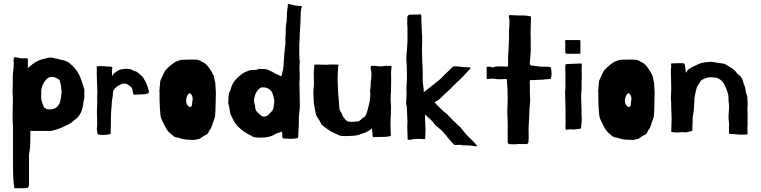

<svg xmlns="http://www.w3.org/2000/svg" viewBox="-20 -686 3988 1006"><path d="M126 -328Q126 -330 129 -333Q130 -334 132 -334Q152 -353 172 -363.5Q192 -374 216 -379Q245 -390 273 -379Q284 -379 290 -375.5Q296 -372 306 -372Q330 -367 346 -354Q362 -341 377 -322Q396 -297 404 -272Q412 -247 422 -218V-173Q417 -153 415.5 -138Q414 -123 409 -109Q404 -94 394.5 -80.5Q385 -67 370 -57Q349 -36 319 -25Q299 -15 283 -9.5Q267 -4 248 0H139V27Q139 51 138 75Q137 99 132 124V281Q132 300 112 300H55Q50 265 49 233.5Q48 202 48 168V-25Q46 -49 46 -70.5Q46 -92 46.5 -113Q47 -134 47.5 -155.5Q48 -177 46 -201V-222Q46 -229 47 -238Q47 -253 47 -263.5Q47 -274 47 -284Q47 -294 48 -305Q49 -316 51 -330Q51 -335 52 -346Q53 -357 51 -364Q51 -371 51.5 -375Q52 -379 52.5 -380.5Q53 -382 54 -383Q55 -384 56 -386Q61 -387 73 -384Q85 -381 94 -380Q100 -381 108.5 -381Q117 -381 126 -379ZM303 -203Q302 -220 300 -234Q298 -248 293 -263Q293 -264 292 -266Q290 -270 287 -270Q276 -279 259.5 -282.5Q243 -286 229 -276Q214 -262 205 -243.5Q196 -225 196 -205V-173Q196 -164 200 -151Q204 -138 209 -128Q209 -123 213.5 -121.5Q218 -120 223 -115Q242 -110 262.5 -116.5Q283 -123 293 -147Q298 -161 299 -173.5Q300 -186 303 -203Z M489 -128Q489 -135 489.5 -149Q490 -163 489 -176Q490 -185 490 -194Q490 -203 490 -213L487 -294V-339Q498 -339 510 -339.5Q522 -340 537 -338Q541 -337 545 -337H559Q566 -335 566 -335.5Q566 -336 569 -334Q569 -329 568 -326.5Q567 -324 567 -319V-287Q571 -292 572.5 -295.5Q574 -299 579 -304L585 -306Q598 -319 617 -323Q636 -327 655 -325Q659 -325 668 -321.5Q677 -318 686 -313Q693 -312 698 -309L701 -306Q711 -297 720 -290.5Q729 -284 733 -274Q743 -260 749 -244Q755 -228 760 -209Q760 -204 759 -200Q758 -196 753 -196Q738 -191 725.5 -191.5Q713 -192 692 -190H681Q679 -191 678.5 -193Q678 -195 678 -196Q677 -202 675.5 -206.5Q674 -211 674 -214Q674 -216 673 -219Q672 -222 671 -224Q669 -227 668 -229Q649 -248 631 -248Q629 -248 625.5 -248Q622 -248 619 -246Q614 -244 604.5 -239.5Q595 -235 592 -232Q587 -227 581.5 -221.5Q576 -216 573 -209Q572 -205 571.5 -195.5Q571 -186 571 -184Q569 -175 567 -160Q565 -145 565 -134Q565 -127 563.5 -116Q562 -105 562 -96Q562 -89 561.5 -83Q561 -77 561 -71V-33Q561 -27 560.5 -20Q560 -13 560 -6V16Q510 27 491 16Q489 9 488 -1.5Q487 -12 488 -14Q490 -32 489 -50Q488 -68 488 -87Q487 -97 488 -108Q489 -119 489 -128Z M901 -363Q908 -365 918 -369Q928 -373 938 -373Q951 -373 962 -373.5Q973 -374 986 -374Q996 -374 1005.5 -373.5Q1015 -373 1023 -370Q1025 -370 1028 -369Q1031 -368 1036 -363Q1046 -360 1055 -353Q1064 -346 1071.5 -336Q1079 -326 1085.5 -315.5Q1092 -305 1097 -295Q1102 -287 1103.5 -274Q1105 -261 1108 -253Q1108 -239 1109.5 -226Q1111 -213 1111 -199Q1111 -176 1110 -155Q1109 -134 1109 -111L1107 -78Q1107 -74 1103 -64Q1099 -54 1098 -49Q1095 -39 1090 -25.5Q1085 -12 1083 -10Q1078 -5 1076 -1Q1074 3 1072.5 7Q1071 11 1068.5 14Q1066 17 1060 20Q1055 22 1048 26.5Q1041 31 1035 35Q1030 37 1030 38.5Q1030 40 1023 42L1005 46Q993 48 985.5 47Q978 46 969 46Q941 46 913 35Q904 35 895.5 31Q887 27 883 22Q878 18 873 13.5Q868 9 863 4Q855 -5 850 -14Q845 -23 840 -33Q835 -44 829 -55.5Q823 -67 821 -81Q819 -104 817.5 -123Q816 -142 816 -161V-202Q815 -204 815 -210Q815 -216 816 -218Q816 -223 816.5 -228.5Q817 -234 818 -239Q819 -247 819 -255Q819 -263 824 -271Q823 -269 825.5 -274.5Q828 -280 831 -286.5Q834 -293 836 -298Q838 -303 838 -302L845 -315Q848 -318 851 -322Q854 -326 859.5 -331Q865 -336 874.5 -344Q884 -352 901 -363ZM974 -197Q970 -197 966.5 -193Q963 -189 962 -186Q955 -171 955 -161Q955 -134 974 -125Q979 -125 982.5 -128.5Q986 -132 986 -136Q986 -146 988.5 -159Q991 -172 986 -186Q981 -191 980 -194Q979 -197 974 -197Z M1466 -351Q1467 -375 1470 -407.5Q1473 -440 1476 -464Q1474 -479 1476 -494.5Q1478 -510 1477 -525Q1477 -531 1477.5 -537.5Q1478 -544 1478 -550Q1483 -574 1483 -599Q1483 -624 1488 -654V-666Q1508 -661 1525.5 -657.5Q1543 -654 1562 -654Q1557 -639 1556 -624Q1555 -609 1555 -595Q1555 -566 1552.5 -537.5Q1550 -509 1550 -480Q1550 -474 1549 -467.5Q1548 -461 1548 -455Q1549 -447 1548.5 -435Q1548 -423 1548 -410Q1548 -397 1548.5 -385Q1549 -373 1551 -365Q1548 -341 1549.5 -316.5Q1551 -292 1550 -268Q1548 -251 1549 -235.5Q1550 -220 1550 -203Q1550 -186 1550.5 -169Q1551 -152 1551 -135Q1551 -118 1548 -94.5Q1545 -71 1546 -54Q1546 -30 1544.5 -12Q1543 6 1543 26Q1543 35 1538 37.5Q1533 40 1522 40Q1508 42 1497 41Q1486 40 1472 40Q1462 40 1460.5 36Q1459 32 1459 28V10Q1458 9 1457 7Q1456 5 1455 4.5Q1454 4 1453 3Q1448 8 1439 10Q1430 12 1421 17Q1406 27 1387.5 31Q1369 35 1349 35Q1335 35 1324.5 34.5Q1314 34 1305 30Q1300 30 1298.5 26.5Q1297 23 1292 23Q1272 13 1257 2.5Q1242 -8 1228 -22Q1213 -37 1205.5 -52Q1198 -67 1188 -87Q1184 -101 1182.5 -115.5Q1181 -130 1176 -144Q1176 -164 1177.5 -182.5Q1179 -201 1188 -215Q1193 -240 1207 -259Q1221 -278 1240 -292Q1250 -302 1263.5 -308Q1277 -314 1292 -319Q1302 -319 1314.5 -319.5Q1327 -320 1337 -325Q1351 -325 1362.5 -324.5Q1374 -324 1389 -319Q1393 -314 1401 -312Q1409 -310 1414 -305Q1423 -300 1433 -295.5Q1443 -291 1453 -287Q1458 -291 1458 -299.5Q1458 -308 1463 -319Q1463 -324 1464.5 -332Q1466 -340 1466 -351ZM1349 -228Q1330 -218 1320.5 -197.5Q1311 -177 1311 -158Q1311 -147 1314 -141Q1317 -135 1317 -126Q1317 -111 1326 -101Q1335 -91 1349 -80Q1361 -70 1382 -80Q1391 -91 1402.5 -101.5Q1414 -112 1414 -131Q1419 -151 1416 -166Q1413 -181 1408 -196Q1403 -210 1390 -219Q1377 -228 1362 -228Z M1734 12Q1718 6 1700 -6.5Q1682 -19 1674 -25Q1669 -30 1665.5 -33Q1662 -36 1661 -41Q1654 -56 1645.5 -67Q1637 -78 1634 -92Q1631 -106 1628.5 -120.5Q1626 -135 1624 -148Q1624 -162 1623 -174Q1622 -186 1622 -200Q1622 -215 1623.5 -227Q1625 -239 1625 -254Q1625 -264 1624.5 -274.5Q1624 -285 1624 -295V-309Q1624 -318 1625.5 -327.5Q1627 -337 1627 -347Q1639 -348 1656.5 -347.5Q1674 -347 1683 -347Q1686 -346 1696.5 -347Q1707 -348 1711 -348Q1716 -348 1732.5 -348Q1749 -348 1754 -347Q1753 -342 1752 -338Q1751 -334 1751 -330Q1751 -326 1751 -324Q1751 -310 1750 -299Q1749 -288 1749 -276Q1749 -270 1749.5 -252.5Q1750 -235 1751 -215Q1752 -195 1753.5 -177.5Q1755 -160 1756 -154Q1756 -144 1756.5 -137.5Q1757 -131 1758 -121Q1759 -110 1763.5 -102.5Q1768 -95 1770 -93L1776 -77L1790 -59Q1797 -50 1809 -48.5Q1821 -47 1832 -48L1855 -50Q1863 -51 1873 -60.5Q1883 -70 1891 -75Q1896 -80 1899.5 -89.5Q1903 -99 1906 -109Q1906 -110 1908 -118Q1910 -126 1912.5 -135.5Q1915 -145 1916.5 -153.5Q1918 -162 1918 -163Q1919 -171 1920 -181Q1921 -191 1920 -199Q1918 -208 1920 -219Q1922 -230 1922 -240Q1922 -248 1923 -258Q1924 -268 1925 -273Q1925 -272 1925.5 -277Q1926 -282 1926 -288Q1926 -294 1926 -299.5Q1926 -305 1926 -306Q1925 -312 1923.5 -317.5Q1922 -323 1922 -329Q1922 -332 1923 -335Q1924 -338 1924 -341H1945Q1949 -341 1952.5 -340Q1956 -339 1958 -339Q1968 -339 1975 -338.5Q1982 -338 1987 -339Q1992 -341 1995 -340.5Q1998 -340 2003 -341Q2011 -339 2016.5 -340.5Q2022 -342 2031 -341Q2032 -336 2030.5 -327Q2029 -318 2029 -309Q2029 -290 2029.5 -270.5Q2030 -251 2029 -231Q2028 -220 2028.5 -210Q2029 -200 2027 -190Q2027 -188 2027 -182.5Q2027 -177 2027 -171Q2027 -165 2027 -159.5Q2027 -154 2027 -153Q2029 -142 2029 -126Q2029 -110 2028 -92.5Q2027 -75 2026.5 -59Q2026 -43 2026 -32Q2026 -17 2027 -2.5Q2028 12 2028 27Q2004 32 1981.5 31.5Q1959 31 1935 33Q1932 29 1932 20Q1932 15 1931.5 11Q1931 7 1930 2Q1929 -1 1929 -8Q1929 -11 1928 -13Q1926 -13 1922 -8Q1918 -3 1913 -1Q1903 4 1893.5 8.5Q1884 13 1874 15Q1854 24 1830 25.5Q1806 27 1780 27Q1765 27 1754.5 22Q1744 17 1734 12Z M2285 -270 2307 -292 2341 -325Q2347 -332 2353 -336Q2359 -340 2373 -338Q2383 -338 2395 -336Q2407 -334 2422 -334Q2424 -334 2434.5 -333.5Q2445 -333 2445 -332Q2445 -327 2442 -324L2399 -278Q2397 -276 2389 -268.5Q2381 -261 2372 -252.5Q2363 -244 2355 -236.5Q2347 -229 2345 -226Q2337 -217 2327.5 -209Q2318 -201 2310 -193Q2301 -184 2293 -176Q2285 -168 2274 -160L2257 -151Q2259 -147 2269.5 -136Q2280 -125 2292 -114Q2303 -103 2313 -95.5Q2323 -88 2325 -85L2361 -48L2396 -15Q2401 -8 2411.5 5Q2422 18 2436 32Q2441 37 2446.5 42Q2452 47 2457 52Q2465 60 2471 67Q2477 74 2480 79Q2480 82 2466 80Q2458 78 2451.5 77.5Q2445 77 2437 76Q2427 75 2417 75.5Q2407 76 2397 74Q2389 72 2382 73Q2375 74 2368 74Q2362 74 2358 71Q2355 69 2354 67Q2348 60 2342.5 53.5Q2337 47 2331 41Q2325 34 2317.5 24Q2310 14 2304 8Q2291 -6 2280 -14.5Q2269 -23 2257 -35Q2248 -50 2234.5 -61Q2221 -72 2207 -87Q2208 -82 2207.5 -76.5Q2207 -71 2207 -66Q2207 -62 2207.5 -52Q2208 -42 2208.5 -30.5Q2209 -19 2209.5 -8.5Q2210 2 2209 6Q2209 15 2208.5 27.5Q2208 40 2207 42Q2205 44 2198.5 43Q2192 42 2187 42Q2174 42 2160.5 42Q2147 42 2136 45Q2131 47 2126 46.5Q2121 46 2116 46Q2116 42 2115.5 28Q2115 14 2114.5 -1.5Q2114 -17 2114 -30.5Q2114 -44 2115 -48L2112 -119Q2112 -127 2109.5 -135.5Q2107 -144 2108 -152Q2108 -166 2109.5 -180Q2111 -194 2110 -208Q2109 -222 2110 -236.5Q2111 -251 2112 -265V-304Q2112 -319 2111.5 -333Q2111 -347 2110 -362Q2108 -380 2110 -398.5Q2112 -417 2113 -436L2115 -469V-540Q2115 -548 2114 -557.5Q2113 -567 2114 -577V-595Q2114 -600 2118 -604.5Q2122 -609 2126 -609Q2141 -609 2151 -609.5Q2161 -610 2175 -610Q2181 -610 2185 -611Q2188 -605 2188 -599Q2187 -582 2188.5 -562Q2190 -542 2190 -525L2192 -497V-472Q2192 -466 2191.5 -454.5Q2191 -443 2191 -430Q2191 -417 2191 -405.5Q2191 -394 2192 -389Q2192 -376 2192.5 -363.5Q2193 -351 2194 -338Q2194 -333 2194.5 -322Q2195 -311 2195 -298.5Q2195 -286 2195 -275Q2195 -264 2195 -259L2200 -216V-203Q2214 -213 2224 -221.5Q2234 -230 2245 -238Z M2750 -25Q2750 -14 2749.5 -2Q2749 10 2750 21Q2750 27 2750 38.5Q2750 50 2749 56Q2750 60 2747 63.5Q2744 67 2742 69H2716Q2711 69 2704.5 68.5Q2698 68 2693 68Q2689 70 2682 70Q2675 70 2667.5 70Q2660 70 2653.5 69.5Q2647 69 2646 69Q2641 64 2640.5 62.5Q2640 61 2640 56V-40L2638 -99L2640 -166L2639 -224L2635 -272Q2623 -272 2606 -271Q2589 -270 2580 -272Q2563 -275 2553.5 -273.5Q2544 -272 2530 -272V-336H2536Q2541 -336 2544.5 -336.5Q2548 -337 2550 -336Q2555 -332 2564.5 -333.5Q2574 -335 2573 -337Q2584 -338 2586.5 -338Q2589 -338 2598 -338Q2606 -338 2621.5 -337.5Q2637 -337 2642 -338Q2642 -338 2642 -344Q2642 -350 2642 -358Q2642 -366 2642 -375Q2642 -384 2642 -389Q2644 -408 2644.5 -423.5Q2645 -439 2646 -459Q2647 -473 2647 -486Q2647 -499 2647 -513Q2647 -527 2648.5 -547.5Q2650 -568 2649 -584Q2649 -589 2647.5 -590.5Q2646 -592 2646 -597Q2646 -602 2647 -604.5Q2648 -607 2653 -607Q2662 -607 2672 -606Q2682 -605 2691 -605Q2706 -605 2718.5 -605Q2731 -605 2739 -604Q2754 -602 2762 -600Q2762 -600 2762 -595.5Q2762 -591 2762 -584.5Q2762 -578 2761.5 -571Q2761 -564 2761 -558Q2760 -533 2760 -514.5Q2760 -496 2761 -471Q2761 -460 2760.5 -448Q2760 -436 2761 -425Q2761 -422 2760.5 -412Q2760 -402 2759 -390.5Q2758 -379 2757 -369Q2756 -359 2756 -356Q2756 -351 2758 -347Q2760 -343 2762 -343Q2767 -343 2775 -341.5Q2783 -340 2788 -340Q2793 -340 2798.5 -338.5Q2804 -337 2814 -337Q2823 -337 2832.5 -336.5Q2842 -336 2853 -336Q2855 -336 2857 -335.5Q2859 -335 2861 -335H2865Q2870 -320 2870 -301Q2870 -282 2865 -272H2859Q2839 -270 2820 -268.5Q2801 -267 2781 -267Q2776 -267 2769 -266.5Q2762 -266 2757 -266Q2757 -264 2756.5 -261.5Q2756 -259 2756 -257V-253V-244Q2756 -235 2756.5 -227.5Q2757 -220 2756 -212L2758 -159L2754 -114Q2754 -109 2753.5 -96.5Q2753 -84 2752.5 -69.5Q2752 -55 2751 -42.5Q2750 -30 2750 -25Z M3027 -87Q3029 -67 3028 -51Q3027 -35 3025 -21Q3025 -15 3022 -12Q3012 -10 2999 -8.5Q2986 -7 2975 -8Q2966 -9 2957 -7.5Q2948 -6 2944 -6Q2944 -12 2943 -17Q2942 -22 2943 -31Q2944 -39 2943.5 -48Q2943 -57 2943 -65V-114Q2942 -137 2942 -161Q2942 -185 2941 -193Q2940 -202 2941.5 -211Q2943 -220 2943 -229Q2942 -243 2942.5 -257.5Q2943 -272 2943 -286Q2943 -298 2942 -317.5Q2941 -337 2943 -349Q2951 -351 2963 -351Q2975 -351 2989 -352Q3000 -353 3011 -353Q3022 -353 3027 -353Q3029 -353 3028.5 -347.5Q3028 -342 3028 -340Q3027 -315 3028 -296.5Q3029 -278 3027 -258Q3028 -238 3027.5 -223.5Q3027 -209 3025 -189Q3025 -186 3025 -173Q3025 -160 3026 -143.5Q3027 -127 3027 -111.5Q3027 -96 3027 -87ZM2942 -417Q2941 -422 2941.5 -432Q2942 -442 2942 -453Q2942 -458 2941.5 -462Q2941 -466 2941 -470Q2941 -472 2941.5 -473Q2942 -474 2942 -476H3014Q3019 -476 3020 -475.5Q3021 -475 3021 -470V-405Q3015 -404 3002.5 -404Q2990 -404 2977 -404Q2964 -404 2953.5 -404.5Q2943 -405 2943 -407Q2942 -410 2942 -417Z M3200 -363Q3207 -365 3217 -369Q3227 -373 3237 -373Q3250 -373 3261 -373.5Q3272 -374 3285 -374Q3295 -374 3304.5 -373.5Q3314 -373 3322 -370Q3324 -370 3327 -369Q3330 -368 3335 -363Q3345 -360 3354 -353Q3363 -346 3370.5 -336Q3378 -326 3384.5 -315.5Q3391 -305 3396 -295Q3401 -287 3402.5 -274Q3404 -261 3407 -253Q3407 -239 3408.5 -226Q3410 -213 3410 -199Q3410 -176 3409 -155Q3408 -134 3408 -111L3406 -78Q3406 -74 3402 -64Q3398 -54 3397 -49Q3394 -39 3389 -25.5Q3384 -12 3382 -10Q3377 -5 3375 -1Q3373 3 3371.5 7Q3370 11 3367.5 14Q3365 17 3359 20Q3354 22 3347 26.5Q3340 31 3334 35Q3329 37 3329 38.5Q3329 40 3322 42L3304 46Q3292 48 3284.5 47Q3277 46 3268 46Q3240 46 3212 35Q3203 35 3194.5 31Q3186 27 3182 22Q3177 18 3172 13.5Q3167 9 3162 4Q3154 -5 3149 -14Q3144 -23 3139 -33Q3134 -44 3128 -55.5Q3122 -67 3120 -81Q3118 -104 3116.5 -123Q3115 -142 3115 -161V-202Q3114 -204 3114 -210Q3114 -216 3115 -218Q3115 -223 3115.5 -228.5Q3116 -234 3117 -239Q3118 -247 3118 -255Q3118 -263 3123 -271Q3122 -269 3124.5 -274.5Q3127 -280 3130 -286.5Q3133 -293 3135 -298Q3137 -303 3137 -302L3144 -315Q3147 -318 3150 -322Q3153 -326 3158.5 -331Q3164 -336 3173.5 -344Q3183 -352 3200 -363ZM3273 -197Q3269 -197 3265.5 -193Q3262 -189 3261 -186Q3254 -171 3254 -161Q3254 -134 3273 -125Q3278 -125 3281.5 -128.5Q3285 -132 3285 -136Q3285 -146 3287.5 -159Q3290 -172 3285 -186Q3280 -191 3279 -194Q3278 -197 3273 -197Z M3497 -341Q3497 -344 3496 -347Q3495 -350 3496 -353Q3497 -353 3499.5 -353.5Q3502 -354 3504 -354H3510Q3515 -355 3520 -354.5Q3525 -354 3530 -355H3560Q3562 -355 3564 -353Q3566 -351 3567 -350L3569 -341Q3569 -338 3570 -334Q3572 -326 3572 -317Q3573 -314 3573 -311Q3573 -305 3574 -305Q3578 -309 3580 -313.5Q3582 -318 3585 -320Q3588 -323 3589.5 -324Q3591 -325 3592.5 -326Q3594 -327 3597 -328.5Q3600 -330 3606 -334Q3615 -339 3622.5 -342Q3630 -345 3646 -353Q3649 -354 3656.5 -356Q3664 -358 3673 -359.5Q3682 -361 3691.5 -361.5Q3701 -362 3708 -362Q3719 -361 3726 -359.5Q3733 -358 3745 -356Q3750 -355 3761.5 -354Q3773 -353 3777 -351Q3802 -337 3817 -327Q3832 -317 3843 -300Q3845 -298 3849 -295.5Q3853 -293 3858 -288Q3863 -283 3867.5 -274.5Q3872 -266 3872 -264Q3876 -247 3881 -236.5Q3886 -226 3887 -209Q3888 -201 3892 -191.5Q3896 -182 3896 -172Q3896 -162 3897 -149.5Q3898 -137 3896 -114Q3896 -107 3896.5 -101Q3897 -95 3897 -89V-43Q3897 -36 3897 -30Q3897 -24 3896 -18Q3896 -10 3896.5 -4Q3897 2 3897 10Q3897 12 3897 14.5Q3897 17 3895 18Q3893 19 3889.5 19Q3886 19 3884 19Q3875 19 3867 19.5Q3859 20 3850 19L3820 16Q3816 15 3809 16Q3802 17 3800 13Q3799 -10 3799.5 -19.5Q3800 -29 3800 -37Q3800 -42 3799 -49.5Q3798 -57 3797 -70L3800 -123Q3800 -133 3799.5 -138.5Q3799 -144 3798.5 -147.5Q3798 -151 3797.5 -156Q3797 -161 3797 -172Q3797 -190 3790.5 -208Q3784 -226 3775 -244Q3770 -254 3762 -262Q3754 -270 3741 -276Q3739 -277 3736 -278Q3733 -279 3731 -279L3708 -281Q3691 -282 3673 -275Q3655 -268 3651 -261Q3644 -249 3640 -243Q3636 -237 3632 -231Q3631 -228 3629 -220.5Q3627 -213 3624.5 -202.5Q3622 -192 3620 -180.5Q3618 -169 3618 -160Q3618 -153 3618 -146.5Q3618 -140 3617 -134L3615 -106L3609 -68Q3609 -58 3609 -46.5Q3609 -35 3608 -25V-2Q3602 2 3598 2Q3587 4 3582.5 6Q3578 8 3566 7Q3555 6 3537 7.5Q3519 9 3508 7Q3497 5 3497 4.5Q3497 4 3497 -1Q3497 -5 3497.5 -13.5Q3498 -22 3498 -31.5Q3498 -41 3498.5 -50Q3499 -59 3499 -64Q3499 -82 3498 -94Q3497 -106 3497 -124Q3497 -139 3496.5 -148.5Q3496 -158 3495 -173Q3495 -181 3496 -193.5Q3497 -206 3497 -220Q3497 -237 3496.5 -253Q3496 -269 3496 -277Q3495 -294 3495 -309.5Q3495 -325 3497 -341Z"/></svg>

Font: Kirang Haerang
Style: Regular
Weight: 400
Version: Version 1.00